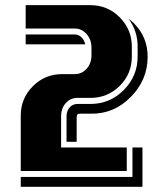

<svg xmlns="http://www.w3.org/2000/svg" viewBox="-20 -660 600 741"><path d="M549.8 -440.9Q549.8 -351.6 484.4 -285.4Q418.9 -219.2 329.1 -221.2H290Q281.7 -221.2 278.8 -218Q275.9 -214.8 275.9 -206.1V-112.8H236.8V-210.9Q236.8 -231.9 248.8 -245.4Q260.7 -258.8 278.8 -258.8H329.1Q404.3 -258.8 457.8 -312.7Q511.2 -366.7 511.2 -441.9V-480Q511.2 -540.5 476.1 -587.9Q486.3 -580.6 497.1 -569.8Q549.8 -517.1 549.8 -440.9ZM529.8 61H60.1V22.9H491.2V-90.8H529.8ZM488.8 -441.9Q488.8 -375 442.1 -328.6Q395.5 -282.2 329.1 -282.2H278.8Q252 -282.2 233.9 -262.2Q215.8 -242.2 215.8 -210.9V-90.8H469.2V0H60.1V-213.9Q60.1 -280.3 106.7 -327.1Q153.3 -374 220.2 -374H269Q295.9 -374 314.5 -394.8Q333 -415.5 333 -446.8V-476.1Q333 -507.3 314.2 -528.6Q295.4 -549.8 269 -549.8H79.1V-640.1H329.1Q395.5 -640.1 442.1 -593Q488.8 -545.9 488.8 -480ZM309.1 -488.8H307.1H79.1V-526.9H269Q283.2 -526.9 294.2 -516.1Q305.2 -505.4 309.1 -488.8Z"/></svg>

Font: Laconic
Style: Shadow
Weight: 900
Width: 6
Designer: Robby Woodard
Version: Version 1.000